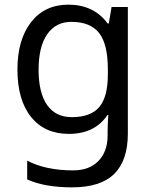

<svg xmlns="http://www.w3.org/2000/svg" viewBox="-20 -566 655 826"><path d="M275 -546Q328 -546 370.5 -526Q413 -506 443 -465H448L460 -536H530V9Q530 124 471.5 182Q413 240 290 240Q172 240 97 206V125Q176 167 295 167Q364 167 403.5 126.5Q443 86 443 16V-5Q443 -17 444 -39.5Q445 -62 446 -71H442Q388 10 276 10Q172 10 113.5 -63Q55 -136 55 -267Q55 -395 113.5 -470.5Q172 -546 275 -546ZM287 -472Q220 -472 183 -418.5Q146 -365 146 -266Q146 -167 182.5 -114.5Q219 -62 289 -62Q370 -62 407 -105.5Q444 -149 444 -246V-267Q444 -377 406 -424.5Q368 -472 287 -472Z"/></svg>

Font: Go Noto Current
Style: Regular
Weight: 400
Designer: Monotype Design Team
Foundry: Monotype Imaging Inc.
Version: Version 2.007; ttfautohint (v1.8) -l 8 -r 50 -G 200 -x 14 -D